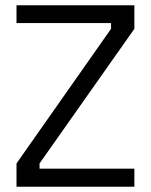

<svg xmlns="http://www.w3.org/2000/svg" viewBox="-20 -712 576 733"><path d="M43 -624V-692H493V-602L131 -88V-68H493V1H43V-88L404 -602V-624Z"/></svg>

Font: Titillium Web
Style: Regular
Weight: 400
Version: Version 1.002;PS 57.000;hotconv 1.0.70;makeotf.lib2.5.55311